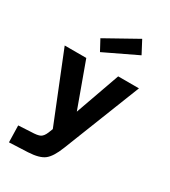

<svg xmlns="http://www.w3.org/2000/svg" viewBox="-235 -875 1085 1225"><g transform="rotate(30 307.0 -262.5)"><path d="M581 -477 357 91Q326 170 289.5 198Q253 226 172 230L35 236L32 113L123 108Q172 107 190.5 97Q209 87 222 56L235 23L34 -477H193L312 -150L428 -477ZM250 -553 208 -631 441 -761 490 -668Z"/></g></svg>

Font: Intel One Mono
Style: Bold
Weight: 700
Monospace: yes
Designer: Fred Shallcrass
Foundry: Frere-Jones Type LLC
Version: Version 1.400;hotconv 1.1.0;makeotfexe 2.6.0;FJTRelease1.4